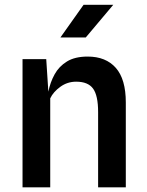

<svg xmlns="http://www.w3.org/2000/svg" viewBox="-20 -798 627 818"><path d="M76 0V-546H177L186 -407.5Q194 -447.5 212.8 -481.5Q231.5 -515.5 265.5 -536.2Q299.5 -557 353.5 -557Q431 -557 473.5 -508.8Q516 -460.5 516 -361.5V0H398V-320.5Q398 -391 376.5 -420.5Q355 -450 304.5 -450Q267 -450 237 -428.2Q207 -406.5 194 -379V0ZM237.5 -638.5 336 -777.5H462.5L345.5 -638.5Z"/></svg>

Font: Spline Sans Medium
Style: Regular
Weight: 500
Designer: Eben Sorkin, Mirko Velimirovic
Foundry: Sorkin Type
Version: Version 1.000; ttfautohint (v1.8.3)